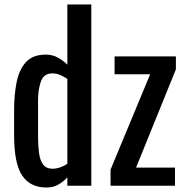

<svg xmlns="http://www.w3.org/2000/svg" viewBox="-20 -830 829 858"><path d="M188 8Q115 8 79 -45.5Q43 -99 43 -227V-339Q43 -405 54 -461.5Q65 -518 95.5 -552Q126 -586 185 -586Q214 -586 238 -573Q262 -560 281 -541V-810H388V0H281V-37Q262 -17 239.5 -4.5Q217 8 188 8ZM215 -76Q247 -76 281 -98V-477Q267 -487 250 -494.5Q233 -502 213 -502Q176 -502 163 -466.5Q150 -431 150 -381V-218Q150 -178 154.5 -145.5Q159 -113 173 -94.5Q187 -76 215 -76ZM474 0V-72L651 -498H492V-578H766V-520L588 -81H762V0Z"/></svg>

Font: Oswald
Style: Regular
Weight: 400
Designer: Vernon Adams
Foundry: Vernon Adams
Version: Version 4.103; ttfautohint (v1.8.3)